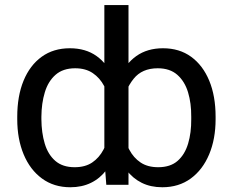

<svg xmlns="http://www.w3.org/2000/svg" viewBox="-20 -748 942 777"><path d="M852.5 -275.4V-265.6Q852.5 -185.5 826.4 -123.3Q800.3 -61 752 -25.6Q703.6 9.8 636.7 9.8Q589.8 9.8 553.7 -8.1Q517.6 -25.9 491.5 -60.1Q465.3 -94.2 449.7 -143.6Q434.1 -192.9 428.7 -255.9V-287.1Q436 -371.1 461.7 -430.4Q487.3 -489.7 531.7 -521.2Q576.2 -552.7 639.6 -552.7Q706.1 -552.7 753.4 -518.3Q800.8 -483.9 826.7 -421.6Q852.5 -359.4 852.5 -275.4ZM753.9 -265.6V-275.4Q754.4 -330.1 741 -374.5Q727.5 -418.9 697.5 -445.3Q667.5 -471.7 618.2 -471.7Q554.7 -471.7 520.8 -429.2Q486.8 -386.7 475.6 -327.1V-215.8Q485.8 -175.3 503.2 -142.3Q520.5 -109.4 549.1 -90.3Q577.6 -71.3 620.1 -71.3Q669.4 -71.3 698.7 -96.9Q728 -122.6 741.2 -166.7Q754.4 -210.9 753.9 -265.6ZM402.3 -102.5V-727.5H500V0H410.2ZM49.8 -265.6V-275.4Q49.8 -359.4 75.4 -421.6Q101.1 -483.9 148.7 -518.3Q196.3 -552.7 262.7 -552.7Q326.7 -552.7 370.8 -521.2Q415 -489.7 440.4 -430.4Q465.8 -371.1 472.7 -287.1V-255.9Q467.8 -192.9 452.1 -143.6Q436.5 -94.2 410.6 -60.1Q384.8 -25.9 348.1 -8.1Q311.5 9.8 264.6 9.8Q198.2 9.8 149.9 -25.6Q101.6 -61 75.7 -123.3Q49.8 -185.5 49.8 -265.6ZM147.5 -275.4V-265.6Q147.9 -210.9 161.1 -166.7Q174.3 -122.6 203.9 -96.9Q233.4 -71.3 282.2 -71.3Q324.7 -71.3 353 -90.3Q381.3 -109.4 398.7 -142.3Q416 -175.3 425.8 -215.8V-327.1Q418.9 -366.7 401.6 -399.7Q384.3 -432.6 355.5 -452.1Q326.7 -471.7 284.2 -471.7Q234.9 -471.7 204.8 -445.3Q174.8 -418.9 161.4 -374.5Q147.9 -330.1 147.5 -275.4Z"/></svg>

Font: Inter V
Style: 
Weight: 400
Designer: Rasmus Andersson
Foundry: rsms
Version: Version 4.000;git-a3f224843